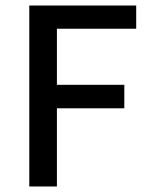

<svg xmlns="http://www.w3.org/2000/svg" viewBox="-20 -675 542 695"><path d="M86 0V-655H473V-571H186V-368H430V-283H186V0Z"/></svg>

Font: Source Sans 3 Medium
Style: Regular
Weight: 500
Designer: Paul D. Hunt
Foundry: Adobe
Version: Version 3.052;hotconv 1.1.0;makeotfexe 2.6.0